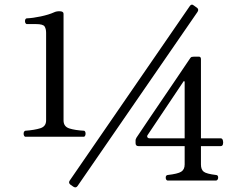

<svg xmlns="http://www.w3.org/2000/svg" viewBox="-20 -787 1040 837"><path d="M89 -191Q83 -195 83 -204.5Q83 -214 90 -217Q131 -220 156 -228Q181 -236 181 -262V-644Q181 -661 174.5 -671.5Q168 -682 137 -682H96Q89 -685 89 -695Q89 -705 96 -707Q123 -708 158 -715.5Q193 -723 215 -733Q225 -738 239 -738Q257 -738 257 -727V-262Q257 -235 282.5 -227Q308 -219 347 -217Q353 -214 353 -204.5Q353 -195 347 -191ZM318 24Q311 34 300 27L287 18Q277 10 284 0L807 -760Q815 -772 825 -763L839 -753Q848 -746 841 -735ZM710 0Q703 -2 702.5 -12Q702 -22 710 -24Q755 -29 770 -38.5Q785 -48 785 -70V-150H584Q571 -150 571 -163V-175Q571 -179 572.5 -181.5Q574 -184 575 -187Q576 -188 592.5 -213Q609 -238 635.5 -277Q662 -316 691.5 -359.5Q721 -403 747.5 -442Q774 -481 791 -506.5Q808 -532 809 -533Q812 -538 816 -539Q820 -540 826 -540H847Q856 -540 856 -529V-184H942Q949 -184 951.5 -175.5Q954 -167 952 -158.5Q950 -150 942 -150H856V-70Q856 -48 868 -38.5Q880 -29 923 -24Q931 -23 931 -13Q931 -3 923 0ZM633 -184H785V-430Q785 -432 783 -433Q781 -434 780 -432L624 -199Q620 -194 622.5 -189Q625 -184 633 -184Z"/></svg>

Font: Zen Old Mincho Medium
Style: Regular
Weight: 500
Designer: Yoshimichi Ohira
Foundry: Positype
Version: Version 1.500